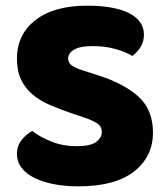

<svg xmlns="http://www.w3.org/2000/svg" viewBox="-20 -643 591 679"><path d="M237 -241Q193 -256 157 -271.5Q121 -287 95 -309Q69 -331 54.5 -361.5Q40 -392 40 -436Q40 -521 105.5 -572Q171 -623 289 -623Q332 -623 369 -617Q406 -611 432.5 -598.5Q459 -586 474 -566.5Q489 -547 489 -521Q489 -495 477 -476.5Q465 -458 448 -445Q426 -459 389 -469.5Q352 -480 308 -480Q263 -480 242 -467.5Q221 -455 221 -436Q221 -421 234 -411.5Q247 -402 273 -394L326 -377Q420 -347 470.5 -300.5Q521 -254 521 -174Q521 -89 454 -36.5Q387 16 257 16Q211 16 171.5 8.5Q132 1 102.5 -13.5Q73 -28 56.5 -49.5Q40 -71 40 -99Q40 -128 57 -148.5Q74 -169 94 -180Q122 -158 162.5 -142Q203 -126 251 -126Q300 -126 320 -141Q340 -156 340 -176Q340 -196 324 -206.5Q308 -217 279 -227Z"/></svg>

Font: Baloo Bhai
Style: Regular
Weight: 400
Designer: Supriya Tembe, Noopur Datye and Ek Type
Foundry: Ek Type
Version: Version 1.100;PS 1.000;hotconv 1.0.88;makeotf.lib2.5.647800;